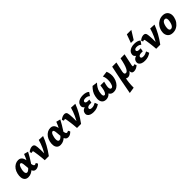

<svg xmlns="http://www.w3.org/2000/svg" viewBox="373 -2414 4406 4406"><g transform="rotate(-45 2575.5 -211.0)"><path d="M165 11Q106 11 74 -21Q42 -53 35 -106.5Q28 -160 43 -223Q58 -289 92 -336.5Q126 -384 172.5 -409.5Q219 -435 270 -435Q312 -435 338.5 -418Q365 -401 380 -372.5Q395 -344 402.5 -309.5Q410 -275 413 -240Q417 -198 421.5 -163Q426 -128 436 -106.5Q446 -85 467 -85Q476 -85 487.5 -89Q499 -93 511 -102L537 -55Q517 -30 483.5 -10Q450 10 412 10Q375 10 354 -9Q333 -28 322.5 -58.5Q312 -89 308 -126Q304 -163 301 -200Q298 -244 293.5 -276Q289 -308 280.5 -325.5Q272 -343 254 -343Q236 -343 222 -327Q208 -311 197.5 -283.5Q187 -256 180 -222Q172 -182 173 -151.5Q174 -121 185.5 -103.5Q197 -86 219 -86Q244 -86 272 -109Q300 -132 328 -169Q356 -206 382 -252.5Q408 -299 430 -347Q452 -395 468 -437L570 -410Q539 -353 505.5 -293.5Q472 -234 434 -179.5Q396 -125 354.5 -82Q313 -39 266 -14Q219 11 165 11Z M703 0Q700 -43 695.5 -87Q691 -131 686 -171.5Q681 -212 675.5 -246.5Q670 -281 666 -306Q663 -326 659 -333Q655 -340 643 -340Q634 -340 625.5 -337.5Q617 -335 609 -330L589 -376Q618 -402 652.5 -417Q687 -432 719 -432Q749 -432 765.5 -419Q782 -406 789 -383Q796 -360 798 -330Q803 -279 804 -231Q805 -183 805 -134.5Q805 -86 802 -33L755 -40Q820 -137 864 -234Q908 -331 934 -427L1068 -420Q1028 -315 970.5 -210Q913 -105 835 0Z M1211 11Q1152 11 1120 -21Q1088 -53 1081 -106.5Q1074 -160 1089 -223Q1104 -289 1138 -336.5Q1172 -384 1218.5 -409.5Q1265 -435 1316 -435Q1358 -435 1384.5 -418Q1411 -401 1426 -372.5Q1441 -344 1448.5 -309.5Q1456 -275 1459 -240Q1463 -198 1467.5 -163Q1472 -128 1482 -106.5Q1492 -85 1513 -85Q1522 -85 1533.5 -89Q1545 -93 1557 -102L1583 -55Q1563 -30 1529.5 -10Q1496 10 1458 10Q1421 10 1400 -9Q1379 -28 1368.5 -58.5Q1358 -89 1354 -126Q1350 -163 1347 -200Q1344 -244 1339.5 -276Q1335 -308 1326.5 -325.5Q1318 -343 1300 -343Q1282 -343 1268 -327Q1254 -311 1243.5 -283.5Q1233 -256 1226 -222Q1218 -182 1219 -151.5Q1220 -121 1231.5 -103.5Q1243 -86 1265 -86Q1290 -86 1318 -109Q1346 -132 1374 -169Q1402 -206 1428 -252.5Q1454 -299 1476 -347Q1498 -395 1514 -437L1616 -410Q1585 -353 1551.5 -293.5Q1518 -234 1480 -179.5Q1442 -125 1400.5 -82Q1359 -39 1312 -14Q1265 11 1211 11Z M1749 0Q1746 -43 1741.5 -87Q1737 -131 1732 -171.5Q1727 -212 1721.5 -246.5Q1716 -281 1712 -306Q1709 -326 1705 -333Q1701 -340 1689 -340Q1680 -340 1671.5 -337.5Q1663 -335 1655 -330L1635 -376Q1664 -402 1698.5 -417Q1733 -432 1765 -432Q1795 -432 1811.5 -419Q1828 -406 1835 -383Q1842 -360 1844 -330Q1849 -279 1850 -231Q1851 -183 1851 -134.5Q1851 -86 1848 -33L1801 -40Q1866 -137 1910 -234Q1954 -331 1980 -427L2114 -420Q2074 -315 2016.5 -210Q1959 -105 1881 0Z M2279 14Q2223 14 2182.5 -2Q2142 -18 2123.5 -49.5Q2105 -81 2117 -125Q2131 -180 2189 -203.5Q2247 -227 2326 -227L2320 -183Q2272 -183 2233 -199.5Q2194 -216 2176 -247Q2158 -278 2170 -322Q2179 -359 2207 -384.5Q2235 -410 2278 -424Q2321 -438 2375 -438Q2425 -438 2465 -426Q2505 -414 2532 -388L2475 -306Q2461 -323 2432.5 -335.5Q2404 -348 2365 -348Q2332 -348 2314 -338Q2296 -328 2291 -310Q2288 -295 2295.5 -283.5Q2303 -272 2319.5 -266Q2336 -260 2360 -260H2409L2393 -177H2345Q2305 -177 2282 -164Q2259 -151 2255 -132Q2251 -109 2267.5 -96Q2284 -83 2319 -83Q2355 -83 2385 -93.5Q2415 -104 2445 -121L2474 -48Q2433 -20 2387 -3Q2341 14 2279 14Z M2687 14Q2632 14 2597.5 -13.5Q2563 -41 2553 -93.5Q2543 -146 2560 -220Q2574 -285 2604 -333Q2634 -381 2683 -430L2810 -413Q2774 -376 2743.5 -330Q2713 -284 2699 -222Q2692 -189 2690.5 -157.5Q2689 -126 2697.5 -105.5Q2706 -85 2728 -85Q2743 -85 2755.5 -97Q2768 -109 2778.5 -130Q2789 -151 2796.5 -180Q2804 -209 2809 -242L2819 -311H2940L2923 -240Q2910 -187 2910.5 -153Q2911 -119 2922.5 -102Q2934 -85 2953 -85Q2972 -85 2985 -97.5Q2998 -110 3008 -133.5Q3018 -157 3025 -190Q3033 -229 3033.5 -269.5Q3034 -310 3027 -347.5Q3020 -385 3003 -415L3141 -432Q3163 -379 3169 -323Q3175 -267 3163 -211Q3149 -146 3116.5 -95Q3084 -44 3037.5 -15Q2991 14 2933 14Q2873 14 2839.5 -21.5Q2806 -57 2802 -110L2853 -102Q2823 -43 2780.5 -14.5Q2738 14 2687 14Z M3173 289Q3203 113 3239.5 -65.5Q3276 -244 3314 -424H3451L3397 -178Q3394 -158 3394.5 -139.5Q3395 -121 3404.5 -109Q3414 -97 3436 -97Q3455 -97 3473.5 -113.5Q3492 -130 3511 -167.5Q3530 -205 3548.5 -268Q3567 -331 3585 -423H3647Q3617 -276 3578.5 -181Q3540 -86 3495.5 -40Q3451 6 3402 6Q3391 6 3379.5 3Q3368 0 3357 -5.5Q3346 -11 3337 -18.5Q3328 -26 3323 -36L3356 -44Q3336 33 3329 111Q3322 189 3322 266ZM3594 8Q3568 8 3550.5 -3Q3533 -14 3526 -38.5Q3519 -63 3527 -103L3594 -423L3716 -424L3654 -131Q3650 -111 3653 -101Q3656 -91 3670 -91Q3677 -91 3686 -94Q3695 -97 3709 -106L3736 -55Q3703 -22 3665.5 -7Q3628 8 3594 8Z M3946 14Q3890 14 3849.5 -2Q3809 -18 3790.5 -49.5Q3772 -81 3784 -125Q3798 -180 3856 -203.5Q3914 -227 3993 -227L3987 -183Q3939 -183 3900 -199.5Q3861 -216 3843 -247Q3825 -278 3837 -322Q3846 -359 3874 -384.5Q3902 -410 3945 -424Q3988 -438 4042 -438Q4092 -438 4132 -426Q4172 -414 4199 -388L4142 -306Q4128 -323 4099.5 -335.5Q4071 -348 4032 -348Q3999 -348 3981 -338Q3963 -328 3958 -310Q3955 -295 3962.5 -283.5Q3970 -272 3986.5 -266Q4003 -260 4027 -260H4076L4060 -177H4012Q3972 -177 3949 -164Q3926 -151 3922 -132Q3918 -109 3934.5 -96Q3951 -83 3986 -83Q4022 -83 4052 -93.5Q4082 -104 4112 -121L4141 -48Q4100 -20 4054 -3Q4008 14 3946 14ZM4002 -505 4077 -711H4222L4094 -505Z M4319 0Q4316 -43 4311.5 -87Q4307 -131 4302 -171.5Q4297 -212 4291.5 -246.5Q4286 -281 4282 -306Q4279 -326 4275 -333Q4271 -340 4259 -340Q4250 -340 4241.5 -337.5Q4233 -335 4225 -330L4205 -376Q4234 -402 4268.5 -417Q4303 -432 4335 -432Q4365 -432 4381.5 -419Q4398 -406 4405 -383Q4412 -360 4414 -330Q4419 -279 4420 -231Q4421 -183 4421 -134.5Q4421 -86 4418 -33L4371 -40Q4436 -137 4480 -234Q4524 -331 4550 -427L4684 -420Q4644 -315 4586.5 -210Q4529 -105 4451 0Z M4855 14Q4789 14 4749 -15.5Q4709 -45 4694.5 -95.5Q4680 -146 4694 -207Q4709 -276 4748 -328Q4787 -380 4842 -409Q4897 -438 4960 -438Q5024 -438 5064 -409.5Q5104 -381 5119 -331Q5134 -281 5120 -218Q5106 -152 5068 -99.5Q5030 -47 4975 -16.5Q4920 14 4855 14ZM4879 -81Q4907 -81 4926.5 -99.5Q4946 -118 4959.5 -150Q4973 -182 4980 -221Q4992 -277 4981.5 -309.5Q4971 -342 4937 -342Q4912 -342 4892 -326Q4872 -310 4858 -279Q4844 -248 4835 -204Q4824 -145 4835 -113Q4846 -81 4879 -81Z"/></g></svg>

Font: Ysabeau Infant ExtraBold
Style: Italic
Weight: 800
Italic angle: -12°
Designer: Christian Thalmann (Catharsis Fonts)
Version: Version 2.001;gftools[0.9.30]; featfreeze: ss01,ss02,lnum